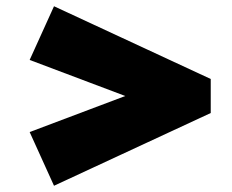

<svg xmlns="http://www.w3.org/2000/svg" viewBox="-20 -569 743 615"><path d="M153 26 75 -146 494 -304V-219L75 -377L153 -549L655 -316V-207Z"/></svg>

Font: Lexend Peta Black
Style: Regular
Weight: 900
Version: Version 1.007